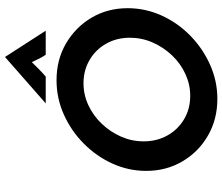

<svg xmlns="http://www.w3.org/2000/svg" viewBox="-81 -805 898 776"><g transform="rotate(-90 368.0 -417.0)"><path d="M356.2 12.5Q273.6 12.5 207.6 -25.7Q141.7 -63.9 103.5 -129.2Q65.3 -194.4 65.3 -275Q65.3 -346.5 94.8 -411.5Q124.3 -476.4 175.7 -527.4Q227.1 -578.5 293.1 -608Q359 -637.5 431.9 -637.5Q514.6 -637.5 580.2 -599.3Q645.8 -561.1 684.4 -496.2Q722.9 -431.2 722.9 -350Q722.9 -278.5 693.4 -213.2Q663.9 -147.9 612.2 -97.2Q560.4 -46.5 494.4 -17Q428.5 12.5 356.2 12.5ZM368.8 -97.2Q414.6 -97.2 456.9 -116.7Q499.3 -136.1 532.3 -170.8Q565.3 -205.6 584.4 -249.3Q603.5 -293.1 603.5 -341Q603.5 -394.4 579.5 -436.8Q555.6 -479.2 513.9 -503.8Q472.2 -528.5 419.4 -528.5Q372.9 -528.5 330.6 -508.7Q288.2 -488.9 255.6 -454.5Q222.9 -420.1 203.8 -376.7Q184.7 -333.3 184.7 -285.4Q184.7 -231.9 208.7 -189.2Q232.6 -146.5 274.3 -121.9Q316 -97.2 368.8 -97.2ZM338.2 -681.2 525.7 -845.8 631.9 -681.2H534.7Q525.7 -694.4 519.1 -707.6Q512.5 -720.8 504.9 -737.5Q488.9 -720.8 475.3 -707.6Q461.8 -694.4 446.5 -681.2Z"/></g></svg>

Font: Afacad SemiBold
Style: Italic
Weight: 600
Italic angle: -14°
Designer: Kristian Moeller
Foundry: Dicotype
Version: Version 1.000